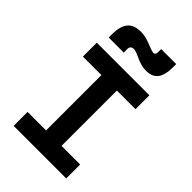

<svg xmlns="http://www.w3.org/2000/svg" viewBox="-273 -1034 1132 1132"><g transform="rotate(45 293.0 -467.5)"><path d="M73.7 0V-116.2H228V-577.6H73.7V-693.4H512.2V-577.6H356.9V-116.2H512.2V0ZM101.6 -764.6V-789.1Q101.6 -858.9 128.2 -891.1Q154.8 -923.3 212.4 -923.3Q249 -923.3 288.1 -907.7Q338.4 -886.7 352.5 -886.7Q368.7 -886.7 368.7 -909.7V-935.1H494.1V-910.6Q494.1 -843.3 470.2 -812.3Q446.3 -781.2 394 -781.2Q356.9 -781.2 308.1 -804.2Q270 -821.8 255.4 -821.8Q227.5 -821.8 227.5 -793.9V-764.6Z"/></g></svg>

Font: Cascadia Code PL
Style: Bold
Weight: 700
Monospace: yes
Designer: Aaron Bell
Foundry: Saja Typeworks
Version: Version 2404.023; ttfautohint (v1.8.4)